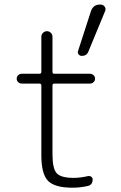

<svg xmlns="http://www.w3.org/2000/svg" viewBox="-20 -830 540 859"><path d="M386.7 -779.3Q396.5 -810.5 429.7 -809.6Q441.4 -809.6 448.2 -800.3Q455.1 -791 450.2 -780.3L376 -600.6Q368.2 -579.1 344.7 -580.1Q336.9 -580.1 331.5 -586.9Q326.2 -593.8 329.1 -601.6ZM77.1 -456.1Q68.4 -456.1 61.5 -462.4Q54.7 -468.8 54.7 -478Q54.7 -487.3 61.5 -493.7Q68.4 -500 77.1 -500H156.2Q165 -500 165 -508.8V-665Q165 -675.8 172.4 -683.1Q179.7 -690.4 189.9 -690.4Q200.2 -690.4 207.5 -683.1Q214.8 -675.8 214.8 -665V-508.8Q214.8 -500 222.7 -500H382.8Q391.6 -500 398.4 -493.7Q405.3 -487.3 405.3 -478Q405.3 -468.8 398.4 -462.4Q391.6 -456.1 382.8 -456.1H222.7Q214.8 -456.1 214.8 -447.3V-139.6Q214.8 -75.2 233.9 -54.7Q252.9 -34.2 309.6 -34.2Q338.9 -34.2 373 -42Q380.9 -43.9 387.7 -39.6Q394.5 -35.2 394.5 -27.3Q394.5 -2.9 373 2Q337.9 9.8 304.7 9.8Q224.6 9.8 194.8 -21Q165 -51.8 165 -134.8V-447.3Q165 -456.1 156.2 -456.1Z"/></svg>

Font: Rounded-X Mgen+ 1m light
Style: Regular
Weight: 200
Designer: [Source Han Sans]
Ryoko NISHIZUKA  (kana & ideographs); Paul D. Hunt (Latin, Greek & Cyrillic); Wenlong ZHANG  (bopomofo
Version: Version 1.059.20150602